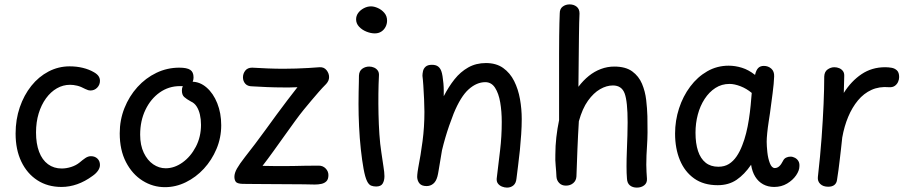

<svg xmlns="http://www.w3.org/2000/svg" viewBox="-20 -842 4115 874"><path d="M408 -513Q422 -505 428.5 -495.5Q435 -486 435 -474Q435 -456 422.5 -443Q410 -430 391 -430Q387 -430 381.5 -431.5Q376 -433 368 -437Q348 -448 331 -452Q314 -456 299 -456Q267 -456 239 -440Q211 -424 189.5 -394.5Q168 -365 156 -325.5Q144 -286 144 -239Q144 -188 158 -151Q172 -114 198.5 -94.5Q225 -75 261 -75Q282 -75 304 -82Q326 -89 342 -102Q356 -114 368.5 -122.5Q381 -131 394 -131Q412 -131 423.5 -120Q435 -109 435 -91Q435 -78 426 -65Q417 -52 401 -41Q367 -16 331.5 -3.5Q296 9 260 9Q197 9 150 -21.5Q103 -52 77 -106.5Q51 -161 51 -234Q51 -298 70 -353.5Q89 -409 122.5 -451Q156 -493 201 -516.5Q246 -540 297 -540Q329 -540 357.5 -533Q386 -526 408 -513Z M731 10Q676 10 629 -19.5Q582 -49 553.5 -104Q525 -159 525 -235Q525 -296 546.5 -350Q568 -404 605.5 -445.5Q643 -487 692 -510.5Q741 -534 796 -534Q831 -534 846 -524Q861 -514 861 -490Q861 -471 850 -459.5Q839 -448 822 -449Q815 -450 810 -450Q805 -450 799 -450Q748 -450 707 -421Q666 -392 642 -342Q618 -292 618 -229Q618 -181 634.5 -146.5Q651 -112 677.5 -94Q704 -76 734 -76Q774 -76 811 -102.5Q848 -129 871.5 -174Q895 -219 895 -274Q895 -299 890 -320.5Q885 -342 875 -357.5Q865 -373 849 -380Q829 -391 818.5 -400.5Q808 -410 808 -430Q808 -450 820.5 -460Q833 -470 854 -470Q890 -470 920.5 -443.5Q951 -417 969 -372Q987 -327 987 -272Q987 -215 965.5 -164Q944 -113 908 -74Q872 -35 826 -12.5Q780 10 731 10Z M1128 -449Q1107 -449 1096.5 -461Q1086 -473 1086 -490Q1086 -507 1096.5 -520.5Q1107 -534 1128 -534Q1160 -532 1198.5 -530.5Q1237 -529 1271 -529Q1300 -529 1328.5 -530Q1357 -531 1384 -532.5Q1411 -534 1435 -536Q1455 -537 1466.5 -522.5Q1478 -508 1478 -491Q1478 -483 1475 -475.5Q1472 -468 1465 -460Q1447 -442 1430.5 -423Q1414 -404 1397.5 -384.5Q1381 -365 1363 -343Q1345 -321 1322.5 -290Q1300 -259 1275 -224Q1250 -189 1224.5 -153.5Q1199 -118 1175 -87Q1210 -86 1235.5 -86Q1261 -86 1281.5 -86Q1302 -86 1322.5 -86.5Q1343 -87 1369 -87.5Q1395 -88 1431 -88Q1450 -88 1462.5 -75Q1475 -62 1475 -45Q1475 -26 1466 -17Q1457 -8 1443 -5Q1429 -2 1413 -2Q1396 -3 1362.5 -3Q1329 -3 1288.5 -3.5Q1248 -4 1207.5 -4Q1167 -4 1134 -4.5Q1101 -5 1084 -5Q1059 -6 1053 -15Q1047 -24 1047 -37Q1047 -54 1058.5 -74.5Q1070 -95 1095 -127Q1117 -155 1141 -186.5Q1165 -218 1189.5 -252Q1214 -286 1239 -320Q1264 -354 1288 -385.5Q1312 -417 1334 -445Q1319 -444 1300.5 -444Q1282 -444 1267 -444Q1233 -444 1196.5 -445.5Q1160 -447 1128 -449Z M1614 -498Q1615 -519 1629 -529Q1643 -539 1661 -539Q1672 -539 1682.5 -534.5Q1693 -530 1699.5 -521Q1706 -512 1705 -498Q1703 -460 1702.5 -415Q1702 -370 1703 -323Q1704 -276 1707 -231Q1710 -186 1716 -148Q1721 -111 1725.5 -84Q1730 -57 1730 -40Q1730 -20 1722 -6.5Q1714 7 1692 7Q1680 7 1669.5 3Q1659 -1 1651 -17Q1642 -35 1635 -73.5Q1628 -112 1622.5 -162.5Q1617 -213 1614.5 -266.5Q1612 -320 1612 -368Q1612 -398 1612.5 -422.5Q1613 -447 1613.5 -466Q1614 -485 1614 -498ZM1601 -754Q1601 -770 1610.5 -783Q1620 -796 1636 -804.5Q1652 -813 1669 -813Q1683 -813 1700 -805.5Q1717 -798 1729.5 -783.5Q1742 -769 1742 -748Q1742 -733 1735 -719.5Q1728 -706 1715.5 -698Q1703 -690 1686 -690Q1668 -690 1648 -698Q1628 -706 1614.5 -720.5Q1601 -735 1601 -754Z M2288 12Q2277 12 2265.5 7.5Q2254 3 2247 -6Q2240 -15 2241 -29Q2249 -96 2256.5 -158.5Q2264 -221 2264 -287Q2264 -335 2257 -376Q2250 -417 2233.5 -442.5Q2217 -468 2189 -468Q2150 -468 2113.5 -435.5Q2077 -403 2045 -325Q2034 -297 2024.5 -269.5Q2015 -242 2007 -214.5Q1999 -187 1992 -158Q1990 -147 1987.5 -131Q1985 -115 1982 -98Q1979 -81 1976.5 -65Q1974 -49 1971 -38Q1965 -16 1952 -5.5Q1939 5 1922 5Q1900 5 1890 -6.5Q1880 -18 1879 -36Q1879 -41 1879.5 -46.5Q1880 -52 1881 -60Q1882 -68 1884 -79Q1895 -135 1903.5 -199.5Q1912 -264 1912 -333Q1912 -357 1910.5 -390Q1909 -423 1907 -453Q1905 -483 1903 -497Q1903 -506 1905.5 -518Q1908 -530 1917.5 -538.5Q1927 -547 1946 -547Q1964 -547 1974 -539.5Q1984 -532 1989 -518Q1992 -510 1994.5 -495Q1997 -480 1998.5 -462.5Q2000 -445 2000 -429.5Q2000 -414 2000 -404Q2022 -447 2049 -481Q2076 -515 2111.5 -535Q2147 -555 2192 -555Q2239 -555 2270.5 -532.5Q2302 -510 2320.5 -473Q2339 -436 2347 -391Q2355 -346 2355 -300Q2355 -267 2352.5 -230.5Q2350 -194 2346.5 -158Q2343 -122 2338.5 -89Q2334 -56 2331 -29Q2329 -8 2317 2Q2305 12 2288 12Z M2528 -781Q2528 -802 2541.5 -812Q2555 -822 2573 -822Q2592 -822 2605 -811.5Q2618 -801 2618 -781Q2617 -761 2616.5 -738Q2616 -715 2615.5 -679.5Q2615 -644 2614.5 -588.5Q2614 -533 2613 -447Q2635 -476 2660.5 -496.5Q2686 -517 2715.5 -528Q2745 -539 2776 -539Q2828 -539 2858 -517Q2888 -495 2902.5 -460.5Q2917 -426 2921.5 -387Q2926 -348 2927 -313Q2929 -231 2925.5 -182Q2922 -133 2922 -92Q2922 -75 2923 -59.5Q2924 -44 2925 -28Q2926 -9 2912.5 1.5Q2899 12 2879 12Q2860 12 2847.5 2Q2835 -8 2834 -29Q2832 -52 2832 -85Q2832 -118 2833.5 -154.5Q2835 -191 2836 -225.5Q2837 -260 2837 -285Q2837 -380 2823.5 -416.5Q2810 -453 2770 -453Q2741 -453 2711.5 -436Q2682 -419 2656.5 -383.5Q2631 -348 2615 -290Q2611 -226 2608.5 -162.5Q2606 -99 2604 -39Q2603 -20 2589.5 -8.5Q2576 3 2556 3Q2537 3 2525.5 -9Q2514 -21 2513 -38Q2512 -62 2509.5 -87.5Q2507 -113 2508 -138Q2508 -178 2512.5 -217.5Q2517 -257 2525 -295Q2525 -399 2525 -472.5Q2525 -546 2525 -596Q2525 -646 2525.5 -679.5Q2526 -713 2526.5 -736.5Q2527 -760 2528 -781Z M3053 -234Q3053 -293 3071 -348.5Q3089 -404 3122 -448Q3155 -492 3199.5 -517.5Q3244 -543 3297 -543Q3327 -543 3357.5 -533.5Q3388 -524 3417 -501Q3422 -523 3431.5 -532.5Q3441 -542 3457 -542Q3477 -542 3491 -529.5Q3505 -517 3504 -494Q3503 -463 3497 -417.5Q3491 -372 3485 -327Q3483 -313 3479 -287.5Q3475 -262 3472.5 -237Q3470 -212 3470 -197Q3470 -178 3473 -149.5Q3476 -121 3484.5 -99Q3493 -77 3507 -77Q3518 -77 3527 -85Q3536 -93 3544 -109Q3549 -120 3558.5 -124.5Q3568 -129 3578 -129Q3589 -129 3599 -123.5Q3609 -118 3614.5 -108.5Q3620 -99 3619 -85Q3619 -66 3604 -44Q3589 -22 3563 -6.5Q3537 9 3504 9Q3476 9 3454 -3Q3432 -15 3418 -37.5Q3404 -60 3399 -92Q3369 -48 3333 -23.5Q3297 1 3247 1Q3183 1 3140 -29.5Q3097 -60 3075 -113Q3053 -166 3053 -234ZM3146 -238Q3146 -189 3157.5 -154.5Q3169 -120 3192 -101.5Q3215 -83 3250 -83Q3278 -83 3298 -95.5Q3318 -108 3333 -130Q3348 -152 3359 -181Q3369 -206 3376.5 -236Q3384 -266 3389 -298.5Q3394 -331 3397 -362Q3400 -393 3402 -419Q3378 -439 3350.5 -449.5Q3323 -460 3301 -460Q3265 -460 3236.5 -441.5Q3208 -423 3187.5 -391.5Q3167 -360 3156.5 -320.5Q3146 -281 3146 -238Z M3732 -494Q3733 -516 3747.5 -526Q3762 -536 3778 -536Q3790 -536 3800.5 -531.5Q3811 -527 3817.5 -518Q3824 -509 3823 -494L3821 -419Q3855 -473 3902 -504.5Q3949 -536 4009 -536Q4024 -536 4038.5 -533.5Q4053 -531 4063 -521.5Q4073 -512 4073 -491Q4073 -480 4068 -469Q4063 -458 4053 -451Q4043 -444 4027 -445Q3983 -449 3947.5 -433Q3912 -417 3885.5 -385Q3859 -353 3841 -310Q3823 -267 3814 -216Q3811 -186 3808 -161Q3805 -136 3802.5 -114Q3800 -92 3797 -69.5Q3794 -47 3790 -22Q3788 -8 3778 0Q3768 8 3750 8Q3727 8 3714 -4.5Q3701 -17 3703 -36Q3714 -132 3720 -215Q3726 -298 3729 -368.5Q3732 -439 3732 -494Z"/></svg>

Font: Playpen Sans
Style: Regular
Weight: 400
Designer: Laura Meseguer, Veronika Burian, José Scaglione, Kostas Bartsokas, Vera Evstafieva, Tom Grace, Yorlmar Campos
Foundry: TypeTogether
Version: Version 2.000